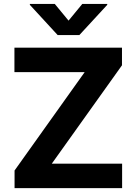

<svg xmlns="http://www.w3.org/2000/svg" viewBox="-20 -974 707 994"><path d="M55.4 0H612.2V-126.8H248.2L611.5 -636V-727.3H54.7V-600.5H418.3L55.4 -91.3ZM263.5 -953.8H134.6V-948.9L278.4 -792.6H391L535.2 -948.9V-953.8H406.2L334.9 -867.2Z"/></svg>

Font: Karasuma Gothic
Style: Bold
Weight: 700
Designer: Rasmus Andersson / Ryoko Nishizuka
Foundry: Genbu
Version: Version 1.00